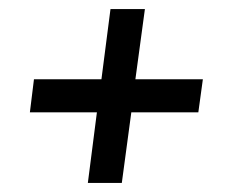

<svg xmlns="http://www.w3.org/2000/svg" viewBox="-20 -507 541 424"><path d="M194 -259H46L55 -332H204L224 -487H300L279 -332H428L418 -259H270L249 -103H174Z"/></svg>

Font: Bellota Text
Style: Bold Italic
Weight: 700
Italic angle: -7.5°
Designer: Kemie Guaida
Foundry: Kemie Guaida
Version: Version 4.001